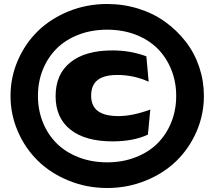

<svg xmlns="http://www.w3.org/2000/svg" viewBox="-20 -840 1083 971"><path d="M522 -819.8Q604.5 -819.8 680.2 -796.1Q755.9 -772.5 815.4 -729.5Q875 -686.5 919.4 -629.2Q963.9 -571.8 987.5 -501.2Q1011.2 -430.7 1011.2 -355Q1011.2 -260.3 973.9 -174.6Q936.5 -88.9 872.1 -26.1Q807.6 36.6 716.3 73.7Q625 110.8 522 110.8Q418.9 110.8 327.9 73.7Q236.8 36.6 172.4 -26.1Q107.9 -88.9 70.6 -174.6Q33.2 -260.3 33.2 -355Q33.2 -449.7 70.6 -535.4Q107.9 -621.1 172.4 -683.6Q236.8 -746.1 327.9 -783Q418.9 -819.8 522 -819.8ZM522 -19Q600.1 -19 666 -44.7Q731.9 -70.3 776.6 -115Q821.3 -159.7 846.2 -221.4Q871.1 -283.2 871.1 -355Q871.1 -426.3 846.2 -488Q821.3 -549.8 776.6 -594.5Q731.9 -639.2 666.3 -664.6Q600.6 -689.9 522 -689.9Q443.4 -689.9 377.4 -664.6Q311.5 -639.2 266.6 -594.5Q221.7 -549.8 196.8 -488.3Q171.9 -426.8 171.9 -355Q171.9 -283.2 196.8 -221.4Q221.7 -159.7 266.6 -115Q311.5 -70.3 377.4 -44.7Q443.4 -19 522 -19ZM731.9 -426.8Q655.8 -460.9 574.2 -460.9Q505.9 -460.9 473.4 -435.1Q440.9 -409.2 440.9 -356Q440.9 -304.2 474.9 -278.6Q508.8 -252.9 579.1 -252.9Q650.4 -252.9 740.2 -286.1L728 -159.2Q655.3 -125 548.8 -125Q411.6 -125 336.4 -184.3Q261.2 -243.7 261.2 -354Q261.2 -464.8 336.2 -524.9Q411.1 -585 548.8 -585Q640.1 -585 720.2 -555.2Z"/></svg>

Font: Mattone
Style: Bold
Weight: 700
Width: 6
Designer: Nunzio Mazzaferro
Foundry: Collletttivo
Version: Version 2.000;Glyphs 3.2 (3217)